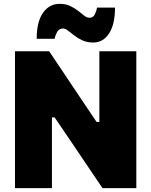

<svg xmlns="http://www.w3.org/2000/svg" viewBox="-20 -980 788 1000"><path d="M58 0V-713H236Q278.5 -649.5 315 -595.5Q351.5 -541 388.5 -485.5L483 -345H497.5V-713H690V0H514Q479 -51.5 441.8 -106.5Q404.5 -161.5 361 -226.5L264.5 -368.5H250.5V0ZM466 -758.5Q434 -758.5 409.8 -769.5Q385.5 -780.5 367 -795Q348.5 -809.5 334.2 -820.5Q320 -831.5 308 -831.5Q287.5 -831.5 277.8 -814Q268 -796.5 264.5 -778H171Q171 -866 203.8 -913Q236.5 -960 290.5 -960Q322 -960 345.2 -949Q368.5 -938 386.5 -924Q404 -909.5 418.5 -898.5Q433 -887.5 446.5 -887.5Q465 -887.5 473.8 -905Q482.5 -922.5 485.5 -940.5H579Q579 -853 548 -805.8Q517 -758.5 466 -758.5Z"/></svg>

Font: Heraclito ExtraBold
Style: Regular
Weight: 800
Designer: Kostas Bartsokas (font) & Cristiano Sobral (main changes)
Foundry: Kostas Bartsokas (font) & Cristiano Sobral (main changes)
Version: Version 1.00;July 8, 2020;FontCreator 13.0.0.2655 64-bit